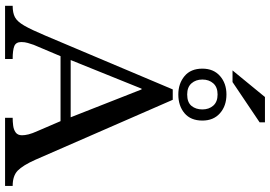

<svg xmlns="http://www.w3.org/2000/svg" viewBox="-174 -892 1066 758"><g transform="rotate(90 359.0 -513.0)"><path d="M213 0H3V-30Q31 -30 48 -39Q65 -48 81 -75.5Q97 -103 121 -160L333 -662H374L611 -119Q633 -70 653.5 -50Q674 -30 714 -30V0H445V-30Q460 -30 476 -32Q492 -34 503 -42Q514 -50 514 -67Q514 -78 510.5 -92.5Q507 -107 497 -129L454 -229L447 -249L333 -539H330L213 -249L206 -229L157 -113Q153 -101 149.5 -89.5Q146 -78 146 -64Q146 -43 162 -36.5Q178 -30 213 -30ZM469 -219H191L206 -259H454ZM353 -684Q310 -684 280.5 -708.5Q251 -733 251 -779Q251 -823 280 -848.5Q309 -874 353 -874Q398 -874 427 -848.5Q456 -823 456 -779Q456 -733 427 -708.5Q398 -684 353 -684ZM353 -719Q384 -719 398 -736Q412 -753 412 -779Q412 -805 397 -822Q382 -839 353 -839Q324 -839 309 -822Q294 -805 294 -779Q294 -753 309 -736Q324 -719 353 -719ZM304 -898H258L363 -1026H463V-1005Z"/></g></svg>

Font: STIX Two Text
Style: Regular
Weight: 400
Designer: Ross Mills, John Hudson & Paul Hanslow, Tiro Typeworks Ltd; with prior portions MicroPress Inc., and Coen Hoffman.
Foundry: Tiro Typeworks Ltd
Version: Version 2.13 b171